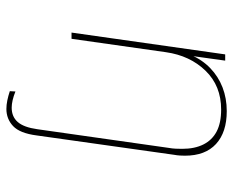

<svg xmlns="http://www.w3.org/2000/svg" viewBox="-86 -452 747 616"><g transform="rotate(90 288.0 -144.5)"><path d="M330 209Q317 209 302.5 206Q288 203 273 198L274 180Q289 186 302 189Q315 192 326 192Q355 192 372 172.5Q389 153 395 110L455 -312Q457 -323 457.5 -333.5Q458 -344 458 -355Q458 -395 444 -423Q430 -451 402.5 -465.5Q375 -480 332 -480Q256 -480 207.5 -430Q159 -380 148 -303L105 0H85L155 -493H175L159 -378L156 -381Q172 -419 199 -445Q226 -471 261 -484.5Q296 -498 337 -498Q405 -498 442.5 -463.5Q480 -429 480 -364Q480 -357 479.5 -348Q479 -339 477 -328L415 112Q408 166 385 187.5Q362 209 330 209Z"/></g></svg>

Font: Hanken Grotesk Thin
Style: Italic
Weight: 250
Italic angle: -8°
Designer: Alfredo Marco Pradil
Foundry: Hanken Design Co.
Version: Version 3.013